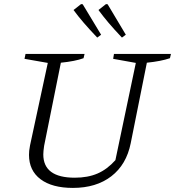

<svg xmlns="http://www.w3.org/2000/svg" viewBox="-20 -911 857 940"><path d="M337 9Q235 9 178.5 -33.5Q122 -76 122 -153Q122 -162 123 -173Q124 -184 127 -199L214 -603L100 -623L105 -647H394L389 -626Q348 -611 278 -604L196 -197Q194 -183 193 -173Q192 -163 192 -155Q192 -41 346 -41Q410 -41 457.5 -61.5Q505 -82 545 -127L645 -603L534 -623L538 -647H817L812 -626Q768 -611 699 -604L620 -210Q599 -105 525 -48Q451 9 337 9ZM456 -727Q417 -768 389.5 -800Q362 -832 340 -862L377 -891L385 -890L475 -741ZM577 -727Q538 -768 511 -800Q484 -832 462 -862L499 -891L507 -890L596 -741Z"/></svg>

Font: Piazzolla Light
Style: Italic
Weight: 300
Italic angle: -11.3°
Designer: Juan Pablo del Peral
Foundry: Huerta Tipografica
Version: Version 1.330